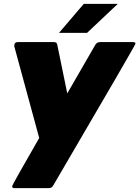

<svg xmlns="http://www.w3.org/2000/svg" viewBox="-20 -761 725 999"><path d="M234 218H56Q43 218 43 208Q43 202 184 -43L54 -521Q54 -542 72 -542H261Q276 -542 278 -528L330 -275L476 -528Q485 -542 500 -542H672Q685 -542 685 -534Q685 -527 257 204Q249 218 234 218ZM433 -590H287L416 -741H593Z"/></svg>

Font: YamahaIndonesia935. App Black
Style: Italic
Weight: 900
Italic angle: -10°
Designer: Dalton Maag Ltd
Foundry: Dalton Maag Ltd
Version: Version 1.002; January 01, 2024; Regular/Italic